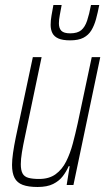

<svg xmlns="http://www.w3.org/2000/svg" viewBox="-20 -738 426 766"><path d="M130 8Q93 8 70.5 -0.5Q48 -9 38 -28.5Q28 -48 28 -80Q28 -100 32 -128Q36 -156 43 -190L111 -510H146L80 -195Q72 -158 67.5 -130.5Q63 -103 63 -83Q63 -59 70 -46Q77 -33 93.5 -28.5Q110 -24 136 -24Q176 -24 202 -43Q228 -62 244 -94Q260 -126 270.5 -165.5Q281 -205 290 -246L346 -510H380L273 0H246L258 -75H254Q245 -54 230.5 -35Q216 -16 192 -4Q168 8 130 8ZM260 -577Q230 -577 213 -584.5Q196 -592 189 -606Q182 -620 182 -639Q182 -656 185.5 -676Q189 -696 193 -718H226Q222 -696 218.5 -677.5Q215 -659 215 -645Q215 -625 225 -615Q235 -605 260 -605Q289 -605 304 -617.5Q319 -630 327.5 -655.5Q336 -681 343 -718H376Q370 -687 363 -661.5Q356 -636 344.5 -617Q333 -598 313 -587.5Q293 -577 260 -577Z"/></svg>

Font: Saira Condensed Thin
Style: Italic
Weight: 250
Width: 3
Italic angle: -12°
Designer: Hector Gatti with collaboration of the Omnibus-Type team
Foundry: Omnibus-Type
Version: Version 1.101